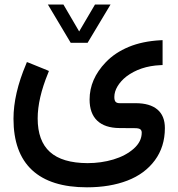

<svg xmlns="http://www.w3.org/2000/svg" viewBox="-20 -572 784 844"><path d="M290.2 -384.9 192.9 -548.1 190.4 -552.1H195H257.4H258.9L259.4 -551.1L328 -433.8L397 -551.1L397.5 -552.1H399H461.5H466L463.5 -548.1L365.7 -384.9L365.2 -383.9H363.7H292.2H290.7ZM191.4 -250.4Q145.6 -139 145.6 -51.4Q145.6 47.4 199.5 96Q253.4 144.6 364.7 145.1Q424.7 145.1 478.6 129Q532.5 112.8 567.8 81.6Q603 50.4 603 11.1Q603 1 596.5 -3.8Q589.9 -8.6 572.8 -8.6L505.3 -9.1Q440.8 -9.6 407.3 -41.6Q373.8 -73.6 373.8 -134.5Q373.8 -224.2 444.8 -298.2Q465 -319.4 490.2 -336.3Q515.4 -353.1 545.6 -365.7Q575.8 -378.3 610.8 -385.6Q645.8 -392.9 684.1 -395L694.7 -395.5V-384.9V-295.7V-286.1L685.1 -285.6Q596 -281.6 535 -235.3Q510.8 -216.1 496.7 -192.7Q482.6 -169.3 482.6 -145.6Q482.6 -130.5 488.2 -124.4Q493.7 -118.4 506.3 -118.4H576.3Q638.8 -118.4 671.8 -90.7Q704.8 -63 704.8 -9.1Q704.8 73 660.7 132.7Q616.6 192.4 539.8 221.9Q463 251.4 362.2 251.4Q202.5 251.4 120.9 175.6Q39.3 99.7 39.3 -49.9Q39.3 -159.7 94.7 -290.2L98.2 -299.2L107.8 -295.7L185.9 -264L195 -259.9Z"/></svg>

Font: Vazir FD Medium
Style: Regular
Weight: 500
Foundry: DejaVu fonts team - Redesigned by Saber Rastikerdar
Version: Version 21.10;October 20, 2019;FontCreator 12.0.0.2547 64-bi